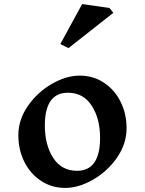

<svg xmlns="http://www.w3.org/2000/svg" viewBox="-20 -912 711 942"><path d="M601 -283Q601 -206 554 -138.5Q507 -71 436.5 -30.5Q366 10 300 10Q234 10 181.5 -24.5Q129 -59 99.5 -118Q70 -177 70 -248Q70 -325 117 -392.5Q164 -460 234.5 -500.5Q305 -541 371 -541Q437 -541 489.5 -506.5Q542 -472 571.5 -413Q601 -354 601 -283ZM200 -296Q200 -201 241 -137.5Q282 -74 358 -74Q471 -74 471 -236Q471 -330 430 -393.5Q389 -457 313 -457Q200 -457 200 -296ZM536 -849 316 -676 276 -696 383 -892 517 -873Z"/></svg>

Font: Inknut
Style: Antiqua
Weight: 400
Designer: Claus Eggers Srensen
Foundry: Claus Eggers Srensen
Version: Version 1.000; ttfautohint (v1.2) -l 7 -r 28 -G 50 -x 13 -D 